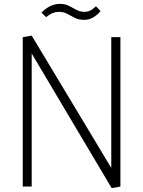

<svg xmlns="http://www.w3.org/2000/svg" viewBox="-20 -959 736 987"><path d="M554 8 137 -694H143V0H97V-768L143 -776L556 -89H552V-768H599V0ZM473 -927 497 -902Q478 -880 457.5 -868.5Q437 -857 414 -857Q385 -857 365 -867Q345 -877 326.5 -887.5Q308 -898 284 -898Q266 -898 250 -891.5Q234 -885 217 -871L193 -894Q216 -917 239 -928Q262 -939 288 -939Q315 -939 334.5 -929Q354 -919 372 -909Q390 -899 413 -898Q430 -898 445 -905.5Q460 -913 473 -927Z"/></svg>

Font: Yaldevi ExtraLight
Style: Regular
Weight: 200
Designer: Sol Matas, Rajitha Manaperi, Kosala Senevirathne
Foundry: Mooniak
Version: Version 1.100